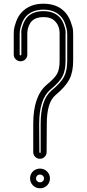

<svg xmlns="http://www.w3.org/2000/svg" viewBox="-20 -817 468 1034"><path d="M328 -754Q349 -732 360.5 -700.5Q372 -669 373 -655Q374 -641 374 -632V-490Q374 -429 353.5 -389.5Q333 -350 278 -304Q232 -265 232 -150L231 3Q231 17 220.5 27.5Q210 38 195 38Q180 38 169.5 27.5Q159 17 159 3V-150Q159 -299 231 -360Q275 -396 288 -420.5Q301 -445 301 -490V-634Q302 -677 276 -703Q255 -725 214 -725Q173 -725 151 -703Q146 -698 142 -691.5Q138 -685 135.5 -678.5Q133 -672 131 -665.5Q129 -659 128.5 -654Q128 -649 127.5 -644.5Q127 -640 127 -638Q127 -636 127 -635V-523Q127 -508 116.5 -497.5Q106 -487 91 -487Q76 -487 65 -497.5Q54 -508 54 -523V-634Q54 -643 55 -656.5Q56 -670 67 -701Q78 -732 99 -753Q142 -797 214 -797Q286 -797 328 -754ZM342 -490V-632Q342 -640 341 -651Q340 -662 331 -688Q322 -714 305 -731Q272 -765 214 -765Q156 -765 122 -731Q106 -714 97 -688.5Q88 -663 87 -652Q86 -641 86 -635V-523Q86 -519 90.5 -519Q95 -519 95 -523V-635Q94 -642 95 -652.5Q96 -663 104.5 -686.5Q113 -710 128 -726Q159 -757 214 -757Q268 -757 299 -726Q315 -710 323.5 -686Q332 -662 333 -651Q334 -640 333 -633V-490Q333 -438 317 -406.5Q301 -375 252 -335Q191 -284 191 -150L192 3Q192 6 195.5 6Q199 6 199 3V-150Q199 -280 257 -329Q307 -370 324.5 -403Q342 -436 342 -490ZM195 91Q218 91 233.5 106.5Q249 122 249 144Q249 166 233.5 181.5Q218 197 195.5 197Q173 197 157.5 181.5Q142 166 142 144Q142 129 149 117Q156 105 168.5 98Q181 91 195 91ZM195 123Q190 123 185 125.5Q180 128 177 133Q174 138 174 144Q174 153 180.5 159Q187 165 195.5 165Q204 165 210.5 159Q217 153 217 144Q217 135 210.5 129Q204 123 195 123Z"/></svg>

Font: Soda Fountain
Style: Inline
Weight: 400
Version: Version 1.0